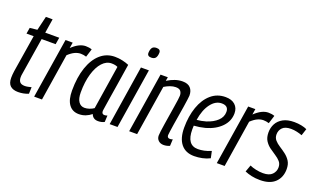

<svg xmlns="http://www.w3.org/2000/svg" viewBox="-77 -1168 2667 1610"><g transform="rotate(20 1256.0 -362.5)"><path d="M227 -67 225 -8Q201 2 178 6Q155 10 133 10Q88 10 63.5 -12Q39 -34 39 -83Q39 -111 44 -145L97 -475H33L42 -529L108 -536L138 -662H198L178 -536H303L293 -475H168L116 -151Q114 -141 113 -132Q112 -123 112 -115Q112 -87 125 -72Q138 -57 169 -57Q182 -57 196.5 -60Q211 -63 227 -67Z M423 -536 415 -485Q479 -546 537 -546Q569 -546 592 -537L569 -464Q544 -472 519 -472Q494 -472 467.5 -460Q441 -448 410 -419L344 0H274L359 -536Z M847 10Q801 10 786 -31Q763 -12 735 -1Q707 10 675 10Q618 10 586.5 -32.5Q555 -75 555 -157Q555 -276 585 -363.5Q615 -451 669.5 -498.5Q724 -546 798 -546Q832 -546 865.5 -538.5Q899 -531 924 -520Q907 -408 894.5 -331.5Q882 -255 874.5 -207Q867 -159 863 -133Q859 -107 857.5 -96.5Q856 -86 856 -84Q856 -56 880 -56Q892 -56 906 -61L903 -3Q879 10 847 10ZM784 -83 845 -473Q824 -484 790 -484Q744 -484 707.5 -444Q671 -404 650 -332.5Q629 -261 629 -168Q629 -113 648.5 -84.5Q668 -56 702 -56Q723 -56 745 -63.5Q767 -71 784 -83Z M1100 -735Q1136 -735 1135 -704Q1134 -674 1122.5 -658.5Q1111 -643 1084 -643Q1048 -643 1049 -674Q1050 -703 1061 -719Q1072 -735 1100 -735ZM948 0 1032 -536H1103L1018 0Z M1207 -536H1272L1266 -502Q1300 -523 1333.5 -534.5Q1367 -546 1402 -546Q1449 -546 1472 -521Q1495 -496 1495 -453Q1495 -445 1491 -416.5Q1487 -388 1481 -348Q1475 -308 1467.5 -265Q1460 -222 1454 -182.5Q1448 -143 1444 -115.5Q1440 -88 1440 -81Q1440 -56 1465 -56Q1469 -56 1475 -57Q1481 -58 1489 -61L1486 -2Q1473 4 1459 7Q1445 10 1432 10Q1403 10 1385 -7Q1367 -24 1367 -51Q1367 -62 1370.5 -91Q1374 -120 1380.5 -159.5Q1387 -199 1393.5 -241.5Q1400 -284 1406.5 -322.5Q1413 -361 1416.5 -388.5Q1420 -416 1420 -425Q1420 -449 1408 -465Q1396 -481 1364 -481Q1340 -481 1314 -471.5Q1288 -462 1264 -447L1193 0H1122Z M1843 -21Q1812 -5 1775.5 2.5Q1739 10 1704 10Q1627 10 1586 -41Q1545 -92 1545 -186Q1545 -289 1573.5 -370.5Q1602 -452 1656 -499Q1710 -546 1785 -546Q1840 -546 1870.5 -518Q1901 -490 1901 -443Q1901 -373 1850.5 -321Q1800 -269 1715 -245Q1665 -232 1615 -229Q1614 -212 1614 -195Q1614 -56 1714 -56Q1740 -56 1769 -62Q1798 -68 1830 -82ZM1773 -485Q1718 -485 1676.5 -430Q1635 -375 1621 -283Q1660 -286 1701 -298Q1761 -317 1797 -351Q1833 -385 1833 -431Q1833 -485 1773 -485Z M2053 -536 2045 -485Q2109 -546 2167 -546Q2199 -546 2222 -537L2199 -464Q2174 -472 2149 -472Q2124 -472 2097.5 -460Q2071 -448 2040 -419L1974 0H1904L1989 -536Z M2155 -17 2177 -78Q2200 -67 2232.5 -60Q2265 -53 2296 -53Q2351 -53 2377 -79.5Q2403 -106 2403 -143Q2403 -174 2385 -194.5Q2367 -215 2340 -232Q2313 -249 2286 -269Q2259 -289 2241 -317.5Q2223 -346 2223 -391Q2223 -433 2241.5 -468Q2260 -503 2299 -524.5Q2338 -546 2398 -546Q2431 -546 2461.5 -540Q2492 -534 2512 -524L2492 -463Q2471 -471 2444.5 -477Q2418 -483 2392 -483Q2340 -483 2316 -458.5Q2292 -434 2292 -398Q2292 -368 2310 -347.5Q2328 -327 2355 -310Q2382 -293 2409 -272.5Q2436 -252 2454 -224Q2472 -196 2472 -152Q2472 -79 2426 -34.5Q2380 10 2292 10Q2250 10 2216 2.5Q2182 -5 2155 -17Z"/></g></svg>

Font: Georama SemiCondensed
Style: Italic
Weight: 400
Width: 4
Italic angle: -9°
Designer: Jean-Baptiste Levee
Foundry: Production Type
Version: Version 1.000